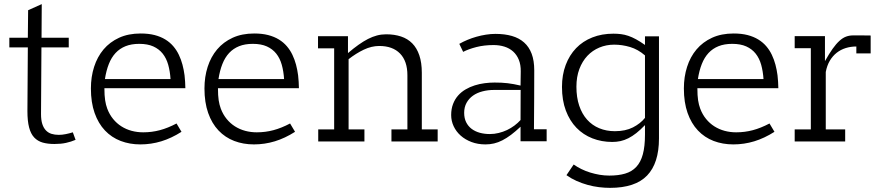

<svg xmlns="http://www.w3.org/2000/svg" viewBox="-20 -680 4237 923"><path d="M241.7 12.2Q209.5 12.2 185.3 5.4Q161.1 -1.5 144.5 -19Q127.9 -36.6 119.9 -67.4Q111.8 -98.1 111.8 -146L113.8 -452.1H24.9V-498.5H113.8L115.2 -630.9L180.7 -660.2L179.7 -498.5H310.5V-452.1H179.2L177.2 -131.8Q177.2 -103 183.3 -84Q189.5 -64.9 200.7 -53.2Q211.9 -41.5 227.5 -36.6Q243.2 -31.7 262.7 -31.7Q278.8 -31.7 295.9 -35.2Q313 -38.6 330.1 -43.9L343.3 -7.8Q321.8 1.5 297.6 6.8Q273.4 12.2 241.7 12.2Z M481.9 -255.9Q481.9 -220.7 485.4 -198.2Q488.8 -175.8 495.6 -157.7Q506.3 -129.4 523.7 -108.2Q541 -86.9 563.7 -72.5Q586.4 -58.1 613 -51Q639.6 -43.9 668.5 -43.9Q710 -43.9 748.5 -54.2Q787.1 -64.5 828.6 -86.4L852.5 -46.4Q804.2 -15.6 755.4 -0.7Q706.5 14.2 654.8 14.2Q603.5 14.2 560.1 -2.4Q516.6 -19 484.6 -52.7Q452.6 -86.4 434.8 -137Q417 -187.5 417 -254.9Q417 -310.5 432.4 -358.6Q447.8 -406.7 477.8 -442.4Q507.8 -478 552.5 -498.5Q597.2 -519 656.2 -519Q693.8 -519 723.1 -511.5Q752.4 -503.9 774.7 -490.2Q796.9 -476.6 813 -457.8Q829.1 -439 839.8 -416.5Q850.6 -394 857.2 -369.1Q863.8 -344.2 867.2 -317.9Q869.1 -302.2 869.9 -286.9Q870.6 -271.5 871.1 -255.9ZM649.4 -469.2Q611.8 -469.2 583.7 -458Q555.7 -446.8 535.6 -425.3Q515.6 -403.8 503.2 -372.3Q490.7 -340.8 484.4 -299.8H799.8Q797.4 -337.4 788.6 -368.7Q779.8 -399.9 762.2 -422.1Q744.6 -444.3 717 -456.8Q689.5 -469.2 649.4 -469.2Z M1027.8 -255.9Q1027.8 -220.7 1031.2 -198.2Q1034.7 -175.8 1041.5 -157.7Q1052.2 -129.4 1069.6 -108.2Q1086.9 -86.9 1109.6 -72.5Q1132.3 -58.1 1158.9 -51Q1185.5 -43.9 1214.4 -43.9Q1255.9 -43.9 1294.4 -54.2Q1333 -64.5 1374.5 -86.4L1398.4 -46.4Q1350.1 -15.6 1301.3 -0.7Q1252.4 14.2 1200.7 14.2Q1149.4 14.2 1106 -2.4Q1062.5 -19 1030.5 -52.7Q998.5 -86.4 980.7 -137Q962.9 -187.5 962.9 -254.9Q962.9 -310.5 978.3 -358.6Q993.7 -406.7 1023.7 -442.4Q1053.7 -478 1098.4 -498.5Q1143.1 -519 1202.1 -519Q1239.7 -519 1269 -511.5Q1298.3 -503.9 1320.6 -490.2Q1342.8 -476.6 1358.9 -457.8Q1375 -439 1385.7 -416.5Q1396.5 -394 1403.1 -369.1Q1409.7 -344.2 1413.1 -317.9Q1415 -302.2 1415.8 -286.9Q1416.5 -271.5 1417 -255.9ZM1195.3 -469.2Q1157.7 -469.2 1129.6 -458Q1101.6 -446.8 1081.5 -425.3Q1061.5 -403.8 1049.1 -372.3Q1036.6 -340.8 1030.3 -299.8H1345.7Q1343.3 -337.4 1334.5 -368.7Q1325.7 -399.9 1308.1 -422.1Q1290.5 -444.3 1262.9 -456.8Q1235.4 -469.2 1195.3 -469.2Z M1861.8 0V-58.1H1938.5V-318.4Q1938.5 -386.2 1903.1 -422.6Q1867.7 -459 1803.2 -459Q1766.1 -459 1728.8 -441.2Q1691.4 -423.3 1655.8 -395.5V-58.1H1731.9V0H1509.8V-58.1H1586.4V-447.8H1508.8V-505.9H1652.8V-424.8Q1679.7 -447.8 1703.4 -464.6Q1727.1 -481.4 1749 -492.7Q1771 -503.9 1792.2 -509.5Q1813.5 -515.1 1836.4 -515.1Q1876 -515.1 1907.7 -504.6Q1939.5 -494.1 1961.7 -471.7Q1983.9 -449.2 1995.8 -414.1Q2007.8 -378.9 2007.8 -330.1V-58.1H2084V0Z M2482.4 -1V-70.8Q2458 -47.9 2436.5 -31.7Q2415 -15.6 2395 -5.4Q2375 4.9 2355.2 9.5Q2335.4 14.2 2314 14.2Q2276.9 14.2 2246.6 2.7Q2216.3 -8.8 2194.6 -28.1Q2172.9 -47.4 2160.9 -73Q2148.9 -98.6 2148.9 -127Q2148.9 -156.7 2158 -180.2Q2167 -203.6 2182.4 -220.9Q2197.8 -238.3 2218.3 -250.2Q2238.8 -262.2 2262 -269.5Q2285.2 -276.9 2309.6 -280Q2334 -283.2 2357.4 -283.2Q2374.5 -283.2 2389.9 -282.5Q2405.3 -281.7 2420.2 -280Q2435.1 -278.3 2450.4 -275.4Q2465.8 -272.5 2482.4 -268.6L2483.4 -336.4Q2483.9 -368.7 2474.1 -392.6Q2464.4 -416.5 2446.8 -432.4Q2429.2 -448.2 2405 -455.8Q2380.9 -463.4 2352.5 -463.4Q2308.1 -463.4 2270.5 -453.9Q2232.9 -444.3 2206.5 -430.7L2188 -469.2Q2206.1 -479.5 2227.1 -488.3Q2248 -497.1 2270.5 -503.4Q2293 -509.8 2316.2 -513.4Q2339.4 -517.1 2361.8 -517.1Q2406.2 -517.1 2440.9 -507.1Q2475.6 -497.1 2499.5 -475.8Q2523.4 -454.6 2535.9 -421.4Q2548.3 -388.2 2548.3 -341.8Q2548.3 -274.9 2547.9 -206.1Q2547.4 -137.2 2546.9 -58.6H2607.9V-1ZM2354.5 -247.6Q2325.2 -247.6 2299.1 -240.7Q2272.9 -233.9 2253.7 -220.2Q2234.4 -206.5 2222.9 -185.8Q2211.4 -165 2211.4 -137.7Q2211.4 -111.8 2220.9 -92.5Q2230.5 -73.2 2247.3 -60.5Q2264.2 -47.9 2286.6 -41.7Q2309.1 -35.6 2335 -35.6Q2356.4 -35.6 2377.4 -40.8Q2398.4 -45.9 2417.5 -54.9Q2436.5 -64 2453.1 -76.4Q2469.7 -88.9 2482.4 -103L2482.9 -247.6Z M2912.6 223.1Q2886.7 223.1 2859.1 219.7Q2831.5 216.3 2804.4 208.7Q2777.3 201.2 2751.5 189.7Q2725.6 178.2 2703.1 162.1L2737.8 110.8Q2754.4 122.6 2774.7 132.6Q2794.9 142.6 2817.1 149.4Q2839.4 156.2 2862.5 160.2Q2885.7 164.1 2909.2 164.1Q2953.1 164.1 2985.4 154.5Q3017.6 145 3038.8 122.3Q3060.1 99.6 3070.3 61.8Q3080.6 23.9 3080.6 -32.7V-78.6Q3058.6 -55.7 3039.1 -40.3Q3019.5 -24.9 3000.7 -15.4Q2981.9 -5.9 2962.9 -1.7Q2943.8 2.4 2923.3 2.4Q2872.1 2.4 2827.9 -14.9Q2783.7 -32.2 2751.2 -65.7Q2718.8 -99.1 2700.2 -148.4Q2681.6 -197.8 2681.6 -262.2Q2681.6 -320.3 2699.5 -367.7Q2717.3 -415 2749.5 -448.5Q2781.7 -481.9 2827.4 -500Q2873 -518.1 2928.7 -518.1Q2947.8 -518.1 2965.3 -515.9Q2982.9 -513.7 3000.7 -507.6Q3018.6 -501.5 3037.8 -491Q3057.1 -480.5 3080.6 -463.9V-505.4H3147.9V-14.6Q3147.9 104.5 3090.8 163.8Q3033.7 223.1 2912.6 223.1ZM3080.6 -413.6Q3047.4 -442.4 3009.3 -453.9Q2971.2 -465.3 2932.6 -465.3Q2894.5 -465.3 2861.3 -451.4Q2828.1 -437.5 2803.7 -411.6Q2779.3 -385.7 2765.1 -348.1Q2751 -310.5 2751 -263.2Q2751 -211.9 2764.4 -172.1Q2777.8 -132.3 2802.2 -105Q2826.7 -77.6 2860.8 -63.5Q2895 -49.3 2936 -49.3Q2986.8 -49.3 3022.7 -67.6Q3058.6 -85.9 3080.6 -113.3Z M3332.5 -255.9Q3332.5 -220.7 3335.9 -198.2Q3339.4 -175.8 3346.2 -157.7Q3356.9 -129.4 3374.3 -108.2Q3391.6 -86.9 3414.3 -72.5Q3437 -58.1 3463.6 -51Q3490.2 -43.9 3519 -43.9Q3560.5 -43.9 3599.1 -54.2Q3637.7 -64.5 3679.2 -86.4L3703.1 -46.4Q3654.8 -15.6 3606 -0.7Q3557.1 14.2 3505.4 14.2Q3454.1 14.2 3410.6 -2.4Q3367.2 -19 3335.2 -52.7Q3303.2 -86.4 3285.4 -137Q3267.6 -187.5 3267.6 -254.9Q3267.6 -310.5 3283 -358.6Q3298.3 -406.7 3328.4 -442.4Q3358.4 -478 3403.1 -498.5Q3447.8 -519 3506.8 -519Q3544.4 -519 3573.7 -511.5Q3603 -503.9 3625.2 -490.2Q3647.5 -476.6 3663.6 -457.8Q3679.7 -439 3690.4 -416.5Q3701.2 -394 3707.8 -369.1Q3714.4 -344.2 3717.8 -317.9Q3719.7 -302.2 3720.5 -286.9Q3721.2 -271.5 3721.7 -255.9ZM3500 -469.2Q3462.4 -469.2 3434.3 -458Q3406.2 -446.8 3386.2 -425.3Q3366.2 -403.8 3353.8 -372.3Q3341.3 -340.8 3335 -299.8H3650.4Q3647.9 -337.4 3639.2 -368.7Q3630.4 -399.9 3612.8 -422.1Q3595.2 -444.3 3567.6 -456.8Q3540 -469.2 3500 -469.2Z M4096.7 -423.3V-456.5Q4069.8 -456.5 4045.7 -449Q4021.5 -441.4 4002.2 -426.3Q3982.9 -411.1 3969.2 -388.2Q3955.6 -365.2 3949.7 -334V-58.1H4043V0H3800.3V-58.1H3877.9V-448.2H3800.3V-506.3H3945.8V-386.2Q3965.8 -421.9 3982.7 -445.6Q3999.5 -469.2 4015.4 -483.6Q4031.2 -498 4047.1 -503.9Q4063 -509.8 4080.6 -509.8Q4104 -509.8 4124.5 -509.8Q4145 -509.8 4165.5 -509.3V-423.3Z"/></svg>

Font: Twentytwelve Slab Light
Style: TwentytwelveSlab
Weight: 300
Designer: Domenico Catapano
Version: Version 1.00 2012